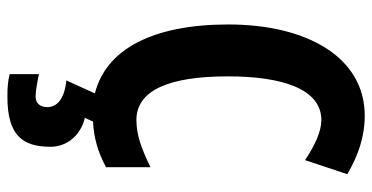

<svg xmlns="http://www.w3.org/2000/svg" viewBox="-263 -501 1004 518"><g transform="rotate(90 239.0 -242.0)"><path d="M376 123C376 85 351 44 298 31L308 9C353 7 392 -5 431 -26V-146C382 -122 344 -108 304 -108C224 -108 186 -195 186 -355C186 -499 219 -607 304 -607C335 -607 373 -589 412 -563L450 -677C400 -706 350 -724 292 -724C135 -724 46 -569 46 -356C46 -152 113 -26 232 4L197 81C249 86 269 108 269 132C269 155 256 164 240 164C226 164 199 159 180 155V234C200 239 218 240 241 240C346 240 376 199 376 123Z"/></g></svg>

Font: Noto Sans Gurmukhi ExtraCondensed
Style: Bold
Weight: 700
Width: 2
Designer: Jelle Bosma - Monotype Design Team
Foundry: Monotype Imaging Inc.
Version: Version 2.004